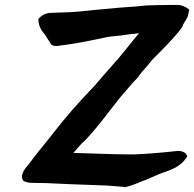

<svg xmlns="http://www.w3.org/2000/svg" viewBox="-20 -757 785 776"><path d="M135 -680C135 -654 147 -633 161 -618L187 -577C192 -574 197 -571 207 -571C212 -571 218 -572 225 -573C283 -580 347 -593 403 -605C431 -612 460 -611 493 -617L506 -619C516 -619 531 -622 542 -623C505 -579 471 -533 433 -492C408 -464 385 -437 361 -409C299 -345 241 -279 192 -215C161 -174 128 -138 97 -94C89 -85 55 -50 75 -26C84 -21 95 -18 108 -18L166 -17L255 -13L414 -7L477 -2L485 -1H487C516 -7 544 -21 566 -29H567C588 -38 606 -46 627 -55C666 -69 708 -80 734 -121L737 -125C732 -141 716 -147 699 -147H698C644 -141 588 -136 527 -133H496C436 -133 330 -138 277 -139C284 -147 295 -161 309 -176C354 -214 432 -322 467 -365C488 -388 511 -418 539 -446L540 -447V-448C554 -470 573 -485 593 -513C630 -551 681 -599 716 -647L717 -649L718 -652C719 -656 720 -657 723 -663C729 -674 740 -685 742 -706L745 -718C732 -729 716 -737 695 -737H671C637 -737 605 -736 572 -735H571L531 -731C481 -728 453 -725 409 -721C367 -718 308 -710 266 -708L187 -705C164 -705 145 -693 135 -680Z"/></svg>

Font: Vapor
Style: BdObl
Weight: 700
Foundry: Cannot Into Space Fonts
Version: Version 0.179